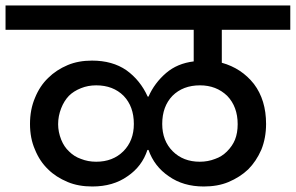

<svg xmlns="http://www.w3.org/2000/svg" viewBox="-44 -760 1074 697"><path d="M305.2 -172.9Q365.7 -172.9 403.8 -210.9Q441.9 -249 441.9 -310.1Q441.9 -373.5 404.8 -412.1Q366.7 -450.2 305.2 -450.2Q275.4 -450.2 250 -439.9Q223.1 -429.2 206.1 -412.1Q188.5 -393.6 178.2 -367.2Q167 -338.9 167 -309.1Q167 -281.2 178.2 -252.9Q188.5 -227.1 207 -210Q225.6 -191.4 250 -183.1Q275.4 -172.9 305.2 -172.9ZM-23.9 -651.9V-740.2H1009.8V-651.9H761.2V-532.2Q833 -512.2 877.9 -455.1Q921.9 -397 921.9 -310.1Q921.9 -259.3 904.8 -216.8Q886.2 -174.3 856.9 -145Q827.1 -116.7 785.2 -99.1Q746.6 -83 695.8 -83Q621.1 -83 568.8 -120.1Q516.1 -155.8 495.1 -215.8H491.2Q471.7 -155.8 418.9 -120.1Q366.7 -83 291 -83Q240.7 -83 202.1 -99.1Q158.7 -117.2 130.9 -145Q100.1 -174.3 83 -216.8Q64.9 -257.8 64.9 -310.1Q64.9 -362.3 83 -404.8Q100.6 -448.2 130.9 -477.1Q160.2 -506.3 202.1 -523.9Q240.7 -540 290 -540Q364.3 -540 415 -504.9Q465.3 -468.8 492.2 -409.2H495.1Q516.6 -458.5 559.1 -495.1Q599.6 -529.8 659.2 -537.1V-651.9ZM544.9 -310.1Q544.9 -249 583 -210.9Q621.1 -172.9 681.2 -172.9Q710.9 -172.9 736.8 -183.1Q761.2 -191.4 779.8 -210Q799.8 -230 809.1 -252.9Q818.8 -277.3 818.8 -309.1Q818.8 -372.6 780.8 -412.1Q741.2 -450.2 682.1 -450.2Q620.1 -450.2 582 -412.1Q544.9 -373.5 544.9 -310.1Z"/></svg>

Font: PoppinsZ Medium
Style: Regular
Weight: 500
Designer: Ninad Kale (Devanagari), Jonny Pinhorn (Latin)
Foundry: Indian Type Foundry
Version: Version 3.002;FEAKit 1.0